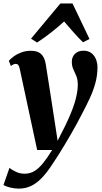

<svg xmlns="http://www.w3.org/2000/svg" viewBox="-51 -840 591 1108"><path d="M63 -442.5Q59.5 -459 54.2 -465.2Q49 -471.5 41 -471.5Q33.5 -471.5 26.8 -468.5Q20 -465.5 12 -459L0 -489Q8.5 -499.5 26.8 -513.2Q45 -527 70.8 -537Q96.5 -547 126.5 -547Q155 -547 172.5 -537.8Q190 -528.5 199.8 -510.5Q209.5 -492.5 213.5 -466.5Q219.5 -429 226.2 -386Q233 -343 240 -298Q247 -253 253.8 -208.5Q260.5 -164 267 -123L281.5 -27.5L326.5 -116.5Q343 -151 356.2 -182.5Q369.5 -214 378.8 -243.5Q388 -273 393 -300.2Q398 -327.5 398 -352.5Q397.5 -382 389.2 -402Q381 -422 372.2 -440.2Q363.5 -458.5 363.5 -483.5Q363.5 -511.5 381.8 -529.5Q400 -547.5 430.5 -547.5Q458.5 -547.5 476.5 -533.5Q494.5 -519.5 503 -497.5Q511.5 -475.5 511.5 -451.5Q511.5 -405 499.5 -361Q487.5 -317 467.2 -273.2Q447 -229.5 422.5 -183.5Q408 -155 391.8 -125.2Q375.5 -95.5 358.2 -65.5Q341 -35.5 323.2 -6Q305.5 23.5 287.8 51.8Q270 80 252 106.5Q221.5 154 191.2 185.8Q161 217.5 128.5 233Q96 248.5 58 248.5Q31.5 248.5 6.8 242Q-18 235.5 -31 228L3.5 129Q14 138 38.5 150.2Q63 162.5 91 162.5Q123.5 162.5 149.5 146Q175.5 129.5 199.5 99Q223.5 68.5 250 25.5H163.5ZM163 -594.5 128 -617 297.5 -820H367.5L465.5 -615L428 -596Q400.5 -622.5 373 -654Q345.5 -685.5 319 -716Q285 -685 244.8 -653.2Q204.5 -621.5 163 -594.5Z"/></svg>

Font: Merriweather 72pt ExtraBold
Style: Italic
Weight: 800
Italic angle: -7.8°
Version: Version 2.101